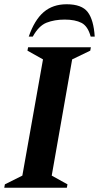

<svg xmlns="http://www.w3.org/2000/svg" viewBox="-34 -882 465 902"><path d="M-14 0 -11 -16 71 -57 168 -603 95 -644 98 -660H393L390 -644L305 -603L209 -57L283 -16L280 0ZM101 -710Q128 -788 171 -825Q214 -862 279 -862Q350 -862 378 -825.5Q406 -789 411 -710H392Q379 -759 349 -774.5Q319 -790 270 -790Q222 -790 185 -775.5Q148 -761 120 -710Z"/></svg>

Font: Spectral
Style: Bold Italic
Weight: 700
Italic angle: -10°
Designer: Jean-Baptiste Levee
Foundry: Production Type
Version: Version 2.001